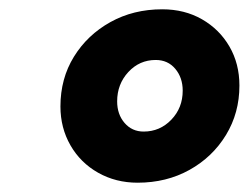

<svg xmlns="http://www.w3.org/2000/svg" viewBox="-20 -751 535 413"><path d="M276 -358Q229 -358 191 -379.5Q153 -401 131.5 -438.5Q110 -476 110 -522Q110 -582 139 -629Q168 -676 217.5 -703.5Q267 -731 329 -731Q377 -731 414.5 -709.5Q452 -688 473.5 -651Q495 -614 495 -567Q495 -508 466 -460.5Q437 -413 387.5 -385.5Q338 -358 276 -358ZM289 -468Q324 -468 348.5 -493.5Q373 -519 373 -556Q373 -584 357 -603Q341 -622 315 -622Q280 -622 256 -596Q232 -570 232 -533Q232 -505 248 -486.5Q264 -468 289 -468Z"/></svg>

Font: Wix Madefor Text ExtraBold
Style: Italic
Weight: 800
Italic angle: -12°
Designer: Dalton Maag Ltd
Foundry: Dalton Maag Ltd
Version: Version 3.100